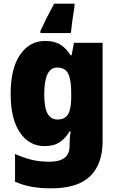

<svg xmlns="http://www.w3.org/2000/svg" viewBox="-20 -786 639 1046"><path d="M226 -563Q277 -563 309.5 -542.5Q342 -522 364 -485H370L383 -553H539V-17Q539 108 471 174Q403 240 259 240Q199 240 152 231.5Q105 223 62 204V53Q110 74 152.5 84.5Q195 95 250 95Q359 95 359 10V1Q359 -13 360.5 -32.5Q362 -52 365 -70H359Q338 -34 306 -12Q274 10 222 10Q139 10 88.5 -64Q38 -138 38 -275Q38 -413 89.5 -488Q141 -563 226 -563ZM291 -418Q221 -418 221 -272Q221 -200 239 -167.5Q257 -135 293 -135Q335 -135 351.5 -164.5Q368 -194 368 -256V-281Q368 -349 352 -383.5Q336 -418 291 -418ZM386 -752Q380 -716 374.5 -676.5Q369 -637 366 -606H200V-617Q217 -654 234.5 -689Q252 -724 275 -766H386Z"/></svg>

Font: Noto Sans Khmer UI SemiCondensed Black
Style: Regular
Weight: 900
Width: 4
Designer: Danh Hong and the Monotype Design Team
Foundry: Monotype Imaging Inc.
Version: Version 2.002; ttfautohint (v1.8.4.7-5d5b)